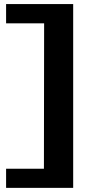

<svg xmlns="http://www.w3.org/2000/svg" viewBox="-20 -790 417 939"><path d="M337.9 128.9H9.8V35.2H194.8L195.8 -675.8H9.8V-770H337.9Z"/></svg>

Font: Aurulent Sans
Style: Bold
Weight: 700
Version: Version 2007.05.04